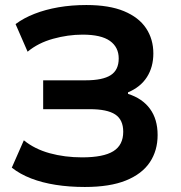

<svg xmlns="http://www.w3.org/2000/svg" viewBox="-20 -735 721 765"><path d="M318 10Q256 10 202 1.5Q148 -7 104 -24Q60 -41 27 -67L75 -176Q118 -141 178 -124.5Q238 -108 307 -108Q392 -108 431.5 -132.5Q471 -157 471 -210Q471 -258 439 -279Q407 -300 338 -300H152V-415H321Q389 -415 421 -435.5Q453 -456 453 -502Q453 -547 418 -572Q383 -597 309 -597Q251 -597 191.5 -580.5Q132 -564 90 -529L42 -639Q74 -663 117.5 -680Q161 -697 213 -706Q265 -715 324 -715Q415 -715 474 -690.5Q533 -666 562 -622.5Q591 -579 591 -522Q591 -468 565.5 -428Q540 -388 490 -367V-361Q547 -343 577.5 -301.5Q608 -260 608 -197Q608 -135 577 -88.5Q546 -42 482 -16Q418 10 318 10Z"/></svg>

Font: Nunito Sans 6pt
Style: Bold
Weight: 700
Version: Version 3.101;gftools[0.9.27]